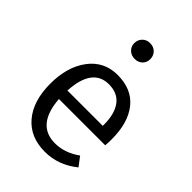

<svg xmlns="http://www.w3.org/2000/svg" viewBox="-228 -887 1006 1006"><g transform="rotate(45 274.5 -384.5)"><path d="M280 -665Q255 -665 238 -681.5Q221 -698 221 -722Q221 -747 237.5 -764Q254 -781 280 -781Q307 -781 323.5 -764Q340 -747 340 -722Q340 -697 323.5 -681Q307 -665 280 -665ZM494 -282Q494 -260 492 -236H149Q162 -57 298 -57Q370 -57 437 -105L475 -55Q392 12 292 12Q183 12 121.5 -61Q60 -134 60 -261Q60 -386 119 -464.5Q178 -543 278 -543Q383 -543 438.5 -474Q494 -405 494 -282ZM411 -299V-307Q411 -388 378 -432Q345 -476 280 -476Q159 -476 149 -299Z"/></g></svg>

Font: Sedus Text
Style: Regular
Weight: 400
Designer: TypeMates
Foundry: TypeMates, Runge Thomsen GbR
Version: Version 4.202;PS 004.202;hotconv 1.0.88;makeotf.lib2.5.64775